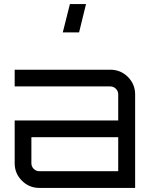

<svg xmlns="http://www.w3.org/2000/svg" viewBox="-20 -922 765 942"><path d="M521 -580Q572 -580 607.5 -544.5Q643 -509 643 -459V0H173Q123 0 87.5 -35.5Q52 -71 52 -121V-331H560V-459Q560 -475 548.5 -486.5Q537 -498 521 -498H52V-580ZM560 -82V-249H134V-121Q134 -105 145.5 -93.5Q157 -82 173 -82ZM288 -763 323 -902H402L368 -763Z"/></svg>

Font: Orbitron
Style: Regular
Weight: 400
Designer: Matt McInerney
Foundry: Matt McInerney
Version: 1.000